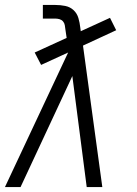

<svg xmlns="http://www.w3.org/2000/svg" viewBox="-32 -755 552 775"><path d="M-12 0 243 -543 134 -493 108 -543 237 -602 232 -636Q231 -645 229.5 -653.5Q228 -662 222.5 -668.5Q217 -675 208.5 -677.5Q200 -680 191 -680H141V-735H191Q212 -735 231.5 -731Q251 -727 265 -714Q279 -701 284.5 -682Q290 -663 292 -644L294 -629L412 -683L437 -633L303 -571L381 0H318L260 -448L51 0Z"/></svg>

Font: Iosevka SS04 Light
Style: Italic
Weight: 300
Italic angle: -9°
Monospace: yes
Designer: Belleve Invis
Foundry: Belleve Invis
Version: Version 19.0.0; ttfautohint (v1.8.4)